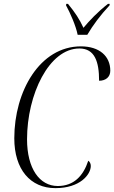

<svg xmlns="http://www.w3.org/2000/svg" viewBox="-20 -964 591 994"><path d="M382 -784H432C460 -832 500 -886 547 -936L548 -944H539C484 -901 443 -857 412 -820C392 -864 369 -899 332 -944H323L322 -936C343 -898 373 -830 382 -784ZM267 10C394 10 450 -60 450 -105C450 -118 444 -127 437 -132C411 -53 362 -1 279 -1C185 -1 120 -91 120 -243C120 -475 234 -713 391 -713C471 -713 493 -644 493 -546C527 -546 551 -565 551 -598C551 -673 495 -724 399 -724C186 -724 54 -491 54 -248C54 -87 137 10 267 10Z"/></svg>

Font: Noto Serif Display Condensed Light
Style: Italic
Weight: 300
Width: 3
Italic angle: -12°
Designer: Monotype Design Team
Foundry: Monotype Imaging Inc.
Version: Version 2.009